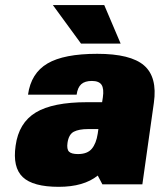

<svg xmlns="http://www.w3.org/2000/svg" viewBox="-20 -720 624 750"><path d="M361.8 -34.2Q307.1 9.8 209.5 9.8Q108.9 9.8 68.8 -28.3Q28.8 -66.4 41 -150.9Q53.2 -240.2 119.6 -280.5Q186 -320.8 320.3 -320.8H378.9L381.8 -339.8Q386.7 -373.5 376.7 -388.7Q366.7 -403.8 338.9 -403.8Q311.5 -403.8 297.4 -391.1Q283.2 -378.4 279.3 -350.1H89.4Q101.1 -434.1 165.3 -471.9Q229.5 -509.8 359.9 -509.8Q490.2 -509.8 542.7 -464.4Q595.2 -418.9 581.1 -318.8L536.1 0H379.9ZM364.3 -215.8H324.2Q288.6 -215.8 268.6 -205.6Q248.5 -195.3 243.7 -162.1Q240.2 -137.2 249.5 -127.7Q258.8 -118.2 284.7 -118.2Q321.3 -118.2 338.6 -138.9Q356 -159.7 361.8 -198.2ZM387.2 -700.2 451.2 -549.8H296.4L186.5 -700.2Z"/></svg>

Font: Fivo Sans Black
Style: Regular
Weight: 900
Designer: Alexander Slobzheninov
Foundry: Alexander Slobzheninov
Version: 1.0